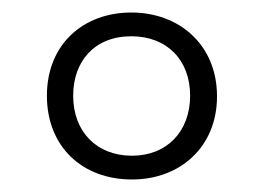

<svg xmlns="http://www.w3.org/2000/svg" viewBox="-20 -743 421 307"><path d="M191 -456C268 -456 327 -508 327 -589C327 -671 267 -723 190 -723C113 -723 55 -672 55 -590C55 -508 112 -456 191 -456ZM191 -494C135 -494 97 -532 97 -590C97 -645 131 -685 190 -685C247 -685 284 -647 284 -590C284 -533 247 -494 191 -494Z"/></svg>

Font: Noto Sans Thai Cond Light
Style: Regular
Weight: 300
Width: 3
Designer: Monotype Design Team
Foundry: Monotype Imaging Inc.
Version: Version 2.002